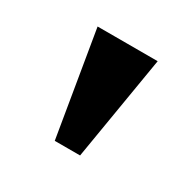

<svg xmlns="http://www.w3.org/2000/svg" viewBox="-77 -796 446 440"><g transform="rotate(30 146.5 -576.0)"><path d="M113 -438 67 -714H226L180 -438Z"/></g></svg>

Font: Noto Serif Bengali Black
Style: Regular
Weight: 900
Version: Version 2.003